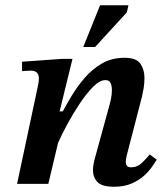

<svg xmlns="http://www.w3.org/2000/svg" viewBox="-20 -700 638 731"><path d="M414 11Q368 11 351 -7Q334 -25 334 -52Q334 -64 336 -74.5Q338 -85 339 -89L399 -308Q399 -308 402.5 -324Q406 -340 406 -357Q406 -373 401 -384Q396 -395 381 -395Q360 -395 335 -370Q310 -345 284.5 -307Q259 -269 237 -228.5Q215 -188 201 -156L164 0H45L124 -371Q124 -371 126 -381.5Q128 -392 128 -402Q128 -416 120.5 -423.5Q113 -431 95 -431Q86 -431 75 -430Q64 -429 64 -429V-465L218 -476H256L207 -276H219Q232 -300 252.5 -334.5Q273 -369 301.5 -402.5Q330 -436 367.5 -458Q405 -480 454 -480Q499 -480 514.5 -457.5Q530 -435 530 -404Q530 -383 527 -365Q524 -347 521 -334L462 -106Q462 -106 460.5 -98.5Q459 -91 459 -83Q459 -63 479 -63Q503 -63 521 -80.5Q539 -98 550 -112L577 -92Q571 -83 559.5 -66Q548 -49 529 -31.5Q510 -14 481.5 -1.5Q453 11 414 11ZM342 -521H297L361 -680H469L463 -653Z"/></svg>

Font: STIX Two Text SemiBold
Style: Italic
Weight: 600
Italic angle: -12°
Designer: Ross Mills, John Hudson & Paul Hanslow, Tiro Typeworks Ltd; with prior portions MicroPress Inc. and Coen Hoffman, Elsevi
Foundry: Tiro Typeworks Ltd
Version: Version 2.13 b171